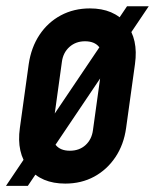

<svg xmlns="http://www.w3.org/2000/svg" viewBox="-32 -588 507 628"><path d="M59 20H-12.5L383.5 -567.5H454.5ZM181.5 12.5Q103 12.5 62.2 -37.8Q21.5 -88 33 -169.5L62 -378.5Q70 -433 97.2 -474Q124.5 -515 167 -537.8Q209.5 -560.5 262 -560.5Q340.5 -560.5 380.8 -510.2Q421 -460 409.5 -378.5L380.5 -169.5Q373 -115 345.5 -74Q318 -33 276 -10.2Q234 12.5 181.5 12.5ZM196.5 -95Q227.5 -95 247.8 -113.5Q268 -132 272 -162L303 -386Q307 -416 292 -434.5Q277 -453 246 -453Q216 -453 195.2 -434.5Q174.5 -416 170.5 -386L139.5 -162Q135.5 -132 150.5 -113.5Q165.5 -95 196.5 -95Z"/></svg>

Font: Mohave Light SemiBold
Style: Italic
Weight: 600
Italic angle: -8°
Version: Version 2.003